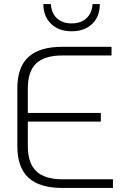

<svg xmlns="http://www.w3.org/2000/svg" viewBox="-20 -932 628 952"><path d="M66 -207V-494Q66 -599 121 -649.5Q176 -700 290 -700H533V-657H290Q201 -657 159.5 -617.5Q118 -578 118 -494V-372H480V-329H118V-207Q118 -123 160 -83Q202 -43 290 -43H540V0H290Q176 0 121 -51Q66 -102 66 -207ZM195 -912H232Q235 -867 262 -841.5Q289 -816 335 -816Q381 -816 408.5 -841.5Q436 -867 439 -912H475Q475 -850 437 -813.5Q399 -777 335 -777Q271 -777 233 -814Q195 -851 195 -912Z"/></svg>

Font: KoHo Light
Style: Regular
Weight: 300
Version: Version 1.000; ttfautohint (v1.6)